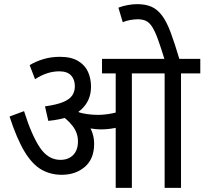

<svg xmlns="http://www.w3.org/2000/svg" viewBox="-20 -906 986 926"><path d="M616 -552V0H538V-552H472V-622H710V-552ZM269 -632Q323 -632 356.5 -612Q390 -592 404.5 -559.5Q419 -527 419 -488Q419 -420 371 -377Q323 -334 213 -323L197 -393Q254 -401 285 -414Q316 -427 328.5 -446Q341 -465 341 -490Q341 -523 322.5 -542.5Q304 -562 266 -562Q236 -562 207 -552.5Q178 -543 149 -524L123 -592Q155 -611 191.5 -621.5Q228 -632 269 -632ZM434 -212Q434 -140 389.5 -101.5Q345 -63 278 -63Q223 -63 179 -88.5Q135 -114 98 -175.5Q61 -237 26 -344L96 -370Q132 -255 172 -195Q212 -135 271 -135Q310 -135 333 -158.5Q356 -182 356 -224Q356 -266 329 -300Q302 -334 266 -355L307 -369L346 -378Q359 -367 374.5 -351Q390 -335 399 -320L408 -302Q420 -283 427 -260.5Q434 -238 434 -212ZM452 -352Q484 -352 520 -359Q556 -366 594 -384V-310Q563 -294 531 -288Q499 -282 466 -282Q443 -282 416.5 -286.5Q390 -291 364 -299L346 -353L352 -367Q375 -359 401.5 -355.5Q428 -352 452 -352ZM853 -552V0H774V-552H694V-622H946V-552ZM775 -615Q756 -677 742 -715.5Q728 -754 714.5 -775.5Q701 -797 684.5 -805Q668 -813 645 -813Q627 -813 608 -809.5Q589 -806 572 -799L551 -869Q571 -877 595.5 -881.5Q620 -886 642 -886Q682 -886 710.5 -873.5Q739 -861 761.5 -831Q784 -801 803.5 -748.5Q823 -696 847 -615Z"/></svg>

Font: Noto Sans Devanagari SemiCondensed
Style: Regular
Weight: 400
Width: 4
Designer: Jelle Bosma - Monotype Design Team
Foundry: Monotype Imaging Inc.
Version: Version 2.006